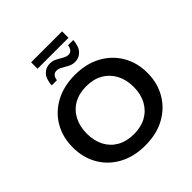

<svg xmlns="http://www.w3.org/2000/svg" viewBox="-222 -994 1162 1162"><g transform="rotate(-45 359.5 -412.5)"><path d="M359 10Q263 10 191 -29Q119 -68 79.5 -136.5Q40 -205 40 -292Q40 -380 79.5 -448Q119 -516 191 -555Q263 -594 359 -594Q456 -594 527.5 -555Q599 -516 639 -448Q679 -380 679 -292Q679 -205 639 -136.5Q599 -68 527.5 -29Q456 10 359 10ZM359 -87Q420 -87 465 -112Q510 -137 535 -183Q560 -229 560 -291Q560 -353 535 -399.5Q510 -446 465 -471.5Q420 -497 359 -497Q298 -497 253 -471.5Q208 -446 183.5 -399.5Q159 -353 159 -291Q159 -229 183.5 -183Q208 -137 253 -112Q298 -87 359 -87ZM416 -648Q393 -648 372.5 -659Q352 -670 333.5 -680.5Q315 -691 298 -691Q282 -691 272 -679.5Q262 -668 260 -648H215Q219 -701 242.5 -725.5Q266 -750 301 -750Q324 -750 344.5 -739.5Q365 -729 383.5 -718Q402 -707 419 -707Q435 -707 445 -719Q455 -731 457 -750H502Q498 -698 474.5 -673Q451 -648 416 -648ZM226 -780V-835H491V-780Z"/></g></svg>

Font: Rokkitt SemiBold
Style: Regular
Weight: 600
Designer: Vernon Adams
Foundry: Vernon Adams
Version: Version 3.103